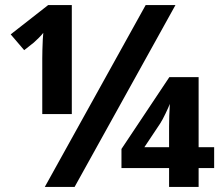

<svg xmlns="http://www.w3.org/2000/svg" viewBox="-20 -734 870 754"><path d="M156 0 552 -714H669L273 0ZM146 -286V-504Q146 -517 146.5 -538Q147 -559 148 -578.5Q149 -598 150 -605Q144 -597 132.5 -585.5Q121 -574 113 -567L75 -537L22 -599L169 -714H262V-286ZM644 0V-74H457V-149L645 -431H760V-156H821V-74H760V0ZM547 -156H644V-236Q644 -278 647 -326Q642 -313 630 -288Q618 -263 609 -249Z"/></svg>

Font: Noto IKEA Latin
Style: Bold
Weight: 700
Designer: Monotype Design Team
Foundry: Monotype Imaging Inc.
Version: Version 1.0